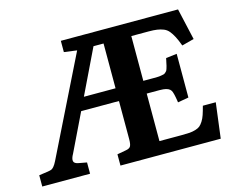

<svg xmlns="http://www.w3.org/2000/svg" viewBox="-98 -844 1214 989"><g transform="rotate(-15 509.5 -350.0)"><path d="M12.2 0V-60.1L60.1 -66.9Q73.7 -69.3 79.3 -71.5Q85 -73.7 92.8 -82.5Q100.6 -91.3 109.9 -109.9L367.2 -630.9L298.8 -640.1V-700.2H923.8L961.9 -532.2L897 -515.1Q885.7 -545.9 875.5 -565.4Q865.2 -585 854 -598.4Q842.8 -611.8 826.9 -618.2Q811 -624.5 793.2 -627.2Q775.4 -629.9 748 -629.9H655.8V-391.1H707Q722.2 -391.1 731.9 -391.4Q741.7 -391.6 750.7 -393.3Q759.8 -395 764.6 -396Q769.5 -397 774.7 -401.6Q779.8 -406.2 782 -408.9Q784.2 -411.6 787.1 -420.4Q790 -429.2 791.3 -434.8Q792.5 -440.4 795.4 -454.1Q796.4 -458 796.9 -460.4Q797.4 -462.9 798.1 -466.8Q798.8 -470.7 799.8 -474.1L857.9 -481V-248L799.8 -237.8Q799.3 -240.2 798.8 -245.6Q791.5 -292 784.2 -303.2Q774.4 -319.3 743.7 -322.3L724.1 -323.2H655.8V-69.8H773.9Q800.3 -69.8 816.7 -71Q833 -72.3 848.4 -76.9Q863.8 -81.5 872.6 -88.6Q881.3 -95.7 890.4 -109.9Q899.4 -124 905.5 -142.1Q911.6 -160.2 918.9 -188H987.8L963.9 0H429.2V-60.1L477.1 -68.8Q497.1 -72.3 502.4 -83.5Q507.8 -94.7 507.8 -120.1V-323.2H306.2L209 -122.1Q195.8 -99.1 198.5 -85.4Q201.2 -71.8 225.1 -67.9L267.1 -60.1V0ZM338.9 -391.1H507.8V-629.9H454.1Z"/></g></svg>

Font: Literata Book
Style: Bold
Weight: 700
Designer: Latin by Veronika Burian and Jose Scaglione. Greek by Irene Vlachou. Cyrillic by Vera Evstafieva
Foundry: TypeTogether
Version: Version 2.003;PS 002.003;hotconv 1.0.88;makeotf.lib2.5.64775